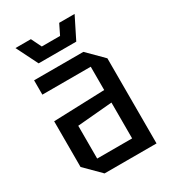

<svg xmlns="http://www.w3.org/2000/svg" viewBox="-181 -834 827 928"><g transform="rotate(-30 232.5 -370.0)"><path d="M40 -85V-340L325 -350V-480H55V-560H330L415 -475V0H125ZM130 -263V-80H325V-280ZM299 -740H385L325 -620H115L55 -740H141L169 -683H271Z"/></g></svg>

Font: Tektur SemiCondensed
Style: Regular
Weight: 400
Width: 4
Designer: Adam Jagosz
Foundry: Adam Jagosz
Version: Version 1.005;gftools[0.9.30]